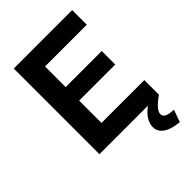

<svg xmlns="http://www.w3.org/2000/svg" viewBox="-262 -818 1125 1125"><g transform="rotate(-45 300.5 -255.0)"><path d="M567 0V-121H212V-306H511V-418H212V-589H558V-710H74V0H476C429 34 407 72 407 110C407 150 439 191 540 200L567 124C519 123 492 112 492 87C492 63 517 35 567 0Z"/></g></svg>

Font: FIGSv2-sans-serif
Style: Bold
Weight: 700
Designer: Matt McInerney, Pablo Impallari, Rodrigo Fuenzalida,Mirko Velimirovic
Foundry: Matt McInerney, Pablo Impallari, Rodrigo Fuenzalida
Version: Version 4.021;hotconv 1.0.109;makeotfexe 2.5.65596